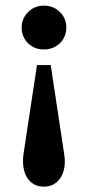

<svg xmlns="http://www.w3.org/2000/svg" viewBox="-20 -455 318 697"><path d="M114.3 -218.8H164.1L212.9 103.5Q218.8 138.7 210.9 165.5Q203.1 192.4 184.6 207.5Q166 222.7 138.7 222.7Q112.3 222.7 93.8 207.5Q75.2 192.4 67.9 165.5Q60.5 138.7 65.4 103.5ZM138.7 -434.6Q173.8 -434.6 197.3 -411.6Q220.7 -388.7 220.7 -354.5Q220.7 -332 210 -314Q199.2 -295.9 180.7 -285.6Q162.1 -275.4 138.7 -275.4Q116.2 -275.4 98.1 -285.6Q80.1 -295.9 69.3 -314Q58.6 -332 58.6 -354.5Q58.6 -377 69.3 -395Q80.1 -413.1 98.1 -423.8Q116.2 -434.6 138.7 -434.6Z"/></svg>

Font: Crimson Pro SemiBold
Style: Regular
Weight: 600
Designer: Jacques Le Bailly
Foundry: Baron von Fonthausen
Version: Version 1.003